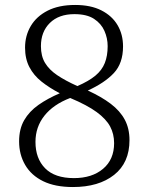

<svg xmlns="http://www.w3.org/2000/svg" viewBox="-20 -744 599 774"><path d="M274 10Q202 10 154 -13.5Q106 -37 81.5 -79Q57 -121 57 -174Q57 -224 77.5 -259.5Q98 -295 135 -321Q172 -347 221 -368Q179 -390 147.5 -415Q116 -440 98.5 -473.5Q81 -507 81 -552Q81 -600 104 -639Q127 -678 172 -701Q217 -724 283 -724Q346 -724 389 -702Q432 -680 454 -642.5Q476 -605 476 -557Q476 -489 439 -449.5Q402 -410 334 -379Q389 -354 426.5 -325.5Q464 -297 483 -261.5Q502 -226 502 -179Q502 -88 440 -39Q378 10 274 10ZM278 -26Q351 -26 395.5 -63.5Q440 -101 440 -167Q440 -204 424 -234Q408 -264 370 -292Q332 -320 263 -349Q195 -323 159 -277.5Q123 -232 123 -172Q123 -105 162 -65.5Q201 -26 278 -26ZM292 -397Q338 -417 364.5 -439Q391 -461 402.5 -490Q414 -519 414 -558Q414 -590 401 -619.5Q388 -649 359 -668Q330 -687 280 -687Q217 -687 181 -651.5Q145 -616 145 -558Q145 -518 161.5 -490.5Q178 -463 210.5 -441Q243 -419 292 -397Z"/></svg>

Font: Noto Serif Hebrew Light
Style: Regular
Weight: 300
Version: Version 2.003